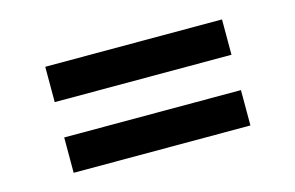

<svg xmlns="http://www.w3.org/2000/svg" viewBox="-49 -557 734 477"><g transform="rotate(-15 318.0 -318.5)"><path d="M545.5 -454.5H90.9V-363.6H545.5ZM545.5 -272.7H90.9V-181.8H545.5Z"/></g></svg>

Font: Departure Mono
Style: Regular
Weight: 400
Monospace: yes
Designer: Helena Zhang
Version: Version 1.500;Glyphs 3.3.1 (3343)